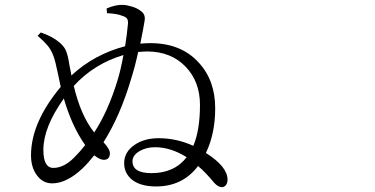

<svg xmlns="http://www.w3.org/2000/svg" viewBox="-20 -773 1540 789"><path d="M891.6 -3.9Q877 -3.9 860.4 -21.5Q826.2 -63.5 793.9 -90.8Q730.5 -6.8 621.1 -6.8Q555.7 -6.8 520.5 -36.1Q490.2 -62.5 490.2 -102.5Q490.2 -148.4 533.2 -177.7Q573.2 -205.1 631.8 -205.1Q705.1 -205.1 774.4 -173.8Q801.8 -238.3 801.8 -341.8Q801.8 -437.5 742.7 -499Q683.6 -560.5 586.9 -561.5Q575.2 -561.5 550.8 -559.6H547.9Q535.2 -501 519.5 -451.2Q474.6 -297.9 405.3 -188.5Q431.6 -160.2 431.6 -143.6Q431.6 -116.2 406.2 -116.2Q390.6 -116.2 367.2 -134.8Q340.8 -101.6 319.3 -81.1Q253.9 -19.5 194.3 -19.5Q155.3 -19.5 130.9 -53.7Q107.4 -85.9 107.4 -134.8Q107.4 -269.5 229.5 -416Q224.6 -436.5 217.8 -471.7Q207 -524.4 199.2 -543.9Q190.4 -568.4 173.8 -587.9Q163.1 -600.6 134.8 -626L147.5 -639.6Q194.3 -624 224.6 -598.6Q241.2 -584 249 -569.3Q256.8 -552.7 262.7 -521.5Q264.6 -506.8 271.5 -474.6Q272.5 -466.8 273.4 -462.9Q367.2 -549.8 494.1 -583Q502 -632.8 505.9 -675.8Q506.8 -690.4 501.5 -697.3Q496.1 -704.1 482.4 -708Q461.9 -716.8 419.9 -718.8L418 -738.3Q458 -754.9 486.3 -752.9Q503.9 -752 524.9 -745.1Q545.9 -738.3 557.6 -728.5Q579.1 -714.8 574.2 -687.5Q571.3 -667 556.6 -593.8Q582 -595.7 597.7 -595.7Q723.6 -595.7 795.9 -516.6Q864.3 -443.4 864.3 -328.1Q864.3 -223.6 826.2 -144.5Q915 -87.9 915 -35.2Q915 -20.5 908.2 -12.2Q901.4 -3.9 891.6 -3.9ZM602.5 -61.5Q696.3 -61.5 747.1 -127Q681.6 -168 617.2 -168Q581.1 -168 553.7 -152.3Q524.4 -134.8 524.4 -110.4Q524.4 -61.5 602.5 -61.5ZM199.2 -83Q242.2 -83 284.2 -125Q309.6 -150.4 330.1 -176.8Q275.4 -253.9 242.2 -368.2Q158.2 -250 158.2 -157.2Q158.2 -83 199.2 -83ZM367.2 -228.5Q423.8 -315.4 461.9 -439.5Q475.6 -482.4 487.3 -546.9Q366.2 -510.7 283.2 -419.9Q311.5 -298.8 367.2 -228.5Z"/></svg>

Font: Bpmf Zihi Box R
Style: R
Weight: 400
Foundry: But Ko
Version: Version 1.320